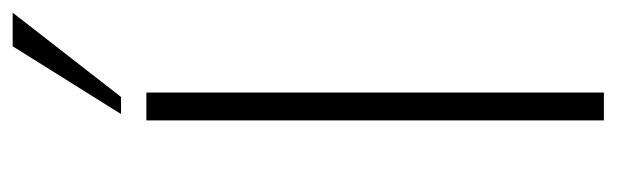

<svg xmlns="http://www.w3.org/2000/svg" viewBox="-355 -618 973 303"><g transform="rotate(-90 131.5 -466.5)"><path d="M93 0H137V-722H93ZM263 -933H210L103 -762H130Z"/></g></svg>

Font: Perun ExtraLight
Style: Regular
Weight: 200
Foundry: Copyright (c) Stefan Peev, Context Ltd, 2016
Version: Version 1.089